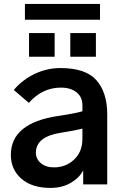

<svg xmlns="http://www.w3.org/2000/svg" viewBox="-20 -921 615 959"><path d="M159.2 -158.2Q159.2 -127 184.1 -106Q209 -85 250 -85Q308.6 -85 350.1 -124Q391.6 -163.1 391.6 -226.6V-278.3Q346.7 -267.6 283.2 -257.8Q159.2 -238.3 159.2 -158.2ZM34.2 -147.5Q34.2 -306.6 270.5 -341.8Q356.4 -354.5 391.6 -365.2V-395.5Q391.6 -436.5 362.3 -460Q333 -483.4 284.2 -483.4Q191.4 -483.4 124 -407.2L48.8 -471.7Q92.8 -523.4 153.8 -552.2Q214.8 -581.1 282.2 -581.1Q408.2 -581.1 461.9 -520Q515.6 -459 515.6 -349.6V0H395.5V-70.3Q377.9 -34.2 334.5 -8.3Q291 17.6 232.4 17.6Q139.6 17.6 86.9 -28.3Q34.2 -74.2 34.2 -147.5ZM125 -637.7V-755.9H252.9V-637.7ZM104.5 -822.3V-901.4H479.5V-822.3ZM331.1 -637.7V-755.9H459V-637.7Z"/></svg>

Font: Gothic A1
Style: Bold
Weight: 700
Version: Version 2.50